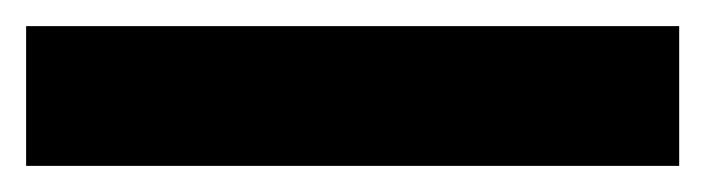

<svg xmlns="http://www.w3.org/2000/svg" viewBox="-20 52 540 147"><path d="M0 72H500V179H0Z"/></svg>

Font: Golos UI
Style: Bold
Weight: 700
Designer: A.Korolkova, Vitaly Kuzmin
Foundry: ParaType Ltd
Version: Version 2.000